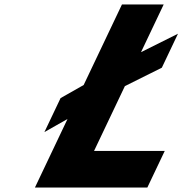

<svg xmlns="http://www.w3.org/2000/svg" viewBox="-20 -845 822 865"><path d="M180.1 -250 284.2 -309 137.3 0H643.7L722.2 -165H403.7L542.6 -457L709.1 -540L781.8 -693L615.3 -610L717.5 -825H529.5L356.9 -462L252.9 -403Z"/></svg>

Font: Hussar
Style: BdSuprExtOblFive
Weight: 700
Foundry: Cannot Into Space Fonts
Version: Version 2.00